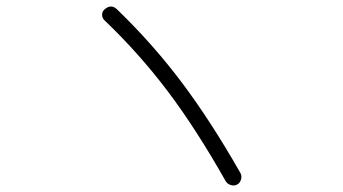

<svg xmlns="http://www.w3.org/2000/svg" viewBox="-20 -658 1040 583"><path d="M665 -108.4Q576.2 -265.6 489.3 -380.9Q402.3 -496.1 296.9 -596.7Q290 -603.5 290 -613.3Q290 -623 297.9 -629.9Q317.4 -646.5 335 -629.9Q442.4 -526.4 530.8 -409.2Q619.1 -292 710 -132.8Q714.8 -124 711.9 -113.3Q709 -102.5 700.2 -97.7Q691.4 -92.8 680.7 -96.2Q669.9 -99.6 665 -108.4Z"/></svg>

Font: Rounded-X Mgen+ 2m light
Style: Regular
Weight: 200
Designer: [Source Han Sans]
Ryoko NISHIZUKA  (kana & ideographs); Paul D. Hunt (Latin, Greek & Cyrillic); Wenlong ZHANG  (bopomofo
Version: Version 1.059.20150602